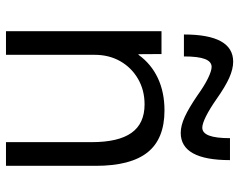

<svg xmlns="http://www.w3.org/2000/svg" viewBox="-99 -701 800 642"><g transform="rotate(90 301.0 -380.0)"><path d="M84.3 0V-520H160.7L161.2 -443.1H163.2Q193.7 -485.5 241.1 -507.8Q288.5 -530 349.1 -530Q444.1 -530 489.3 -473.6Q534.5 -417.1 534.5 -300V0H455.3V-286.4Q455.3 -375.9 424.2 -419.7Q393.2 -463.4 329 -463.4Q281.4 -463.4 243.7 -441.5Q206 -419.6 184.6 -382Q163.3 -344.5 163.3 -296.4V0ZM424.3 -584.3Q400 -584.3 370.7 -597.8Q341.3 -611.3 299.3 -640Q267.3 -663 242.2 -675.3Q217 -687.6 203.7 -687.6Q186 -687.6 177.4 -665.3Q168.7 -643 168.7 -595H95.3Q95.3 -759.7 186.3 -759.7Q210.7 -759.7 240.5 -746.4Q270.3 -733 311.3 -704Q344.3 -681 369 -668.7Q393.7 -656.4 407 -656.4Q424.6 -656.4 433.3 -679.2Q442 -702 442 -749H515.4Q515.4 -584.3 424.3 -584.3Z"/></g></svg>

Font: M PLUS 2 Thin
Style: Regular
Weight: 100
Designer: Coji Morishita
Foundry: UNDERFOREST DESIGN
Version: Version 1.001